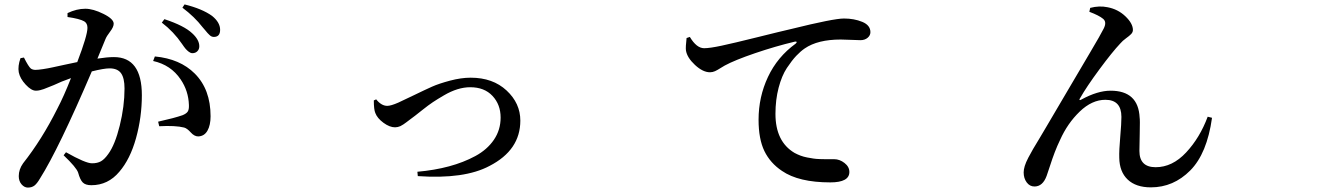

<svg xmlns="http://www.w3.org/2000/svg" viewBox="-20 -808 6040 865"><path d="M709 -706.1 720.7 -721.7Q809.6 -692.4 845.7 -658.2Q877.9 -628.9 877.9 -599.6Q877.9 -585.9 869.1 -577.1Q860.4 -568.4 846.7 -568.4Q838.9 -568.4 830.6 -574.7Q822.3 -581.1 816.4 -587.9Q810.5 -594.7 799.8 -610.4Q762.7 -665 709 -706.1ZM455.1 -631.8 418.9 -543.9Q462.9 -550.8 493.2 -550.8Q619.1 -550.8 619.1 -378.9Q619.1 -280.3 592.8 -185.5Q566.4 -90.8 517.6 -34.2Q466.8 26.4 391.6 26.4Q365.2 26.4 353 14.2Q340.8 2 332 -30.3Q324.2 -53.7 266.6 -108.4L277.3 -122.1Q365.2 -72.3 394.5 -72.3Q418.9 -72.3 435.1 -81.5Q451.2 -90.8 467.8 -114.3Q498 -155.3 519.5 -242.2Q541 -329.1 541 -409.2Q541 -456.1 525.4 -478Q509.8 -500 473.6 -500Q448.2 -500 393.6 -486.3Q244.1 -136.7 160.2 -3.9Q146.5 19.5 134.8 28.3Q123 37.1 105.5 37.1Q89.8 37.1 77.1 22.5Q64.5 7.8 64.5 -14.6Q64.5 -44.9 84 -72.3Q168.9 -179.7 238.3 -318.4Q267.6 -374 299.8 -456.1Q254.9 -440.4 222.7 -424.8Q212.9 -420.9 198.2 -415Q183.6 -409.2 177.2 -406.7Q170.9 -404.3 161.1 -401.9Q151.4 -399.4 141.6 -399.4Q121.1 -399.4 95.7 -426.8Q70.3 -454.1 64.5 -482.4Q59.6 -509.8 72.3 -545.9L87.9 -548.8Q108.4 -507.8 119.1 -499Q127.9 -493.2 139.6 -493.2Q151.4 -493.2 173.8 -496.6Q196.3 -500 216.3 -504.4Q236.3 -508.8 272.5 -516.6Q308.6 -524.4 328.1 -528.3Q374 -648.4 374 -682.6Q374 -703.1 359.4 -711.9Q338.9 -723.6 284.2 -731.4V-749Q325.2 -768.6 364.3 -768.6Q399.4 -768.6 445.8 -745.6Q492.2 -722.7 492.2 -701.2Q492.2 -686.5 476.1 -665.5Q460 -644.5 455.1 -631.8ZM669.9 -533.2 677.7 -553.7Q791 -543 857.4 -476.6Q928.7 -405.3 928.7 -284.2Q928.7 -244.1 914.6 -219.2Q900.4 -194.3 873 -193.4Q855.5 -193.4 839.4 -211.4Q823.2 -229.5 809.6 -233.4Q770.5 -243.2 697.3 -239.3L692.4 -259.8Q766.6 -276.4 802.7 -289.1Q819.3 -295.9 825.7 -305.2Q832 -314.5 831.1 -335Q829.1 -398.4 793.9 -450.2Q750 -515.6 669.9 -533.2ZM801.8 -773.4 811.5 -788.1Q890.6 -768.6 935.5 -736.3Q971.7 -707 971.7 -673.8Q971.7 -641.6 943.4 -641.6Q938.5 -641.6 933.6 -643.6Q928.7 -645.5 923.8 -650.4Q918.9 -655.3 915 -659.2Q911.1 -663.1 904.3 -671.9Q897.5 -680.7 892.6 -685.5Q856.4 -732.4 801.8 -773.4Z M1664.1 -355.5 1674.8 -360.4Q1698.2 -331.1 1724.6 -331.1Q1741.2 -331.1 1774.4 -345.7Q1792 -353.5 1843.3 -378.4Q1894.5 -403.3 1926.3 -417.5Q1958 -431.6 2007.8 -444.8Q2057.6 -458 2100.6 -458Q2200.2 -458 2262.2 -400.4Q2324.2 -342.8 2324.2 -264.6Q2324.2 -131.8 2185.5 -60.5Q2072.3 0 1862.3 -14.6L1860.4 -34.2Q1937.5 -41 2002.9 -58.6Q2068.4 -76.2 2121.6 -105Q2174.8 -133.8 2205.1 -178.2Q2235.4 -222.7 2235.4 -278.3Q2235.4 -336.9 2198.7 -376Q2162.1 -415 2098.6 -415Q2070.3 -415 2040.5 -405.8Q2010.7 -396.5 1980 -378.4Q1949.2 -360.4 1930.2 -347.7Q1911.1 -335 1882.8 -312.5Q1854.5 -290 1850.6 -287.1Q1841.8 -280.3 1829.1 -271Q1816.4 -261.7 1811 -257.3Q1805.7 -252.9 1797.4 -247.6Q1789.1 -242.2 1783.7 -239.7Q1778.3 -237.3 1772 -235.8Q1765.6 -234.4 1759.8 -234.4Q1735.4 -234.4 1707.5 -254.9Q1679.7 -275.4 1670.9 -298.8Q1664.1 -314.5 1664.1 -355.5Z M3782.2 -724.6Q3828.1 -724.6 3864.7 -709.5Q3901.4 -694.3 3901.4 -663.1Q3901.4 -648.4 3888.7 -637.7Q3876 -627 3856.4 -627Q3845.7 -627 3815.4 -628.4Q3785.2 -629.9 3767.6 -629.9Q3664.1 -629.9 3605.5 -589.8Q3586.9 -577.1 3567.4 -556.6Q3547.9 -536.1 3524.9 -501.5Q3502 -466.8 3487.8 -412.6Q3473.6 -358.4 3473.6 -294.9Q3473.6 -169.9 3559.6 -119.1Q3572.3 -112.3 3586.4 -106.9Q3600.6 -101.6 3616.2 -98.6Q3631.8 -95.7 3644 -93.8Q3656.2 -91.8 3673.3 -91.3Q3690.4 -90.8 3698.2 -90.8Q3706.1 -90.8 3721.2 -90.8Q3736.3 -90.8 3738.3 -90.8Q3762.7 -90.8 3784.7 -73.7Q3806.6 -56.6 3806.6 -33.2Q3806.6 13.7 3720.7 13.7Q3578.1 13.7 3502.9 -38.1Q3450.2 -73.2 3423.8 -127.4Q3397.5 -181.6 3397.5 -268.6Q3397.5 -371.1 3439.9 -461.4Q3482.4 -551.8 3564.5 -611.3Q3570.3 -616.2 3568.8 -619.1Q3567.4 -622.1 3559.6 -620.1Q3473.6 -599.6 3381.8 -568.4Q3290 -537.1 3245.1 -512.7Q3239.3 -509.8 3225.6 -501Q3211.9 -492.2 3201.2 -487.3Q3190.4 -482.4 3178.7 -482.4Q3146.5 -482.4 3110.8 -515.6Q3075.2 -548.8 3070.3 -581.1Q3068.4 -595.7 3073.2 -636.7L3087.9 -641.6Q3118.2 -590.8 3152.3 -590.8Q3177.7 -590.8 3230.5 -602.1Q3283.2 -613.3 3391.1 -640.1Q3499 -667 3545.9 -677.7Q3735.4 -724.6 3782.2 -724.6Z M4949.2 -723.6Q4931.6 -738.3 4887.7 -754.9L4891.6 -772.5Q4932.6 -783.2 4969.7 -775.4Q5016.6 -766.6 5050.3 -734.4Q5084 -702.1 5084 -672.9Q5084 -663.1 5076.2 -654.8Q5068.4 -646.5 5052.7 -635.3Q5037.1 -624 5027.3 -612.3Q4991.2 -574.2 4933.1 -495.6Q4875 -417 4845.7 -365.2Q4841.8 -360.4 4843.8 -357.9Q4845.7 -355.5 4851.6 -359.4Q4924.8 -399.4 4983.4 -399.4Q5108.4 -399.4 5114.3 -278.3Q5116.2 -270.5 5114.7 -205.1Q5113.3 -139.6 5113.3 -127.9Q5113.3 -54.7 5186.5 -54.7Q5261.7 -54.7 5323.7 -121.1Q5385.7 -187.5 5420.9 -282.2L5440.4 -277.3Q5418 -116.2 5342.3 -40Q5266.6 36.1 5165 36.1Q5097.7 36.1 5060.5 1Q5023.4 -34.2 5022.5 -97.7Q5021.5 -130.9 5026.9 -191.4Q5032.2 -252 5032.2 -281.2Q5032.2 -358.4 4960 -358.4Q4899.4 -358.4 4844.2 -305.2Q4789.1 -252 4755.9 -177.7Q4743.2 -151.4 4731.9 -122.1Q4720.7 -92.8 4710.4 -60.5Q4700.2 -28.3 4695.3 -15.6Q4677.7 32.2 4640.6 32.2Q4619.1 32.2 4605.5 13.7Q4591.8 -4.9 4591.8 -31.2Q4591.8 -43.9 4596.7 -60.1Q4601.6 -76.2 4612.8 -97.7Q4624 -119.1 4634.3 -136.7Q4644.5 -154.3 4663.6 -185.5Q4682.6 -216.8 4694.3 -237.3Q4722.7 -285.2 4783.7 -389.2Q4844.7 -493.2 4891.6 -572.3Q4938.5 -651.4 4952.1 -678.7Q4967.8 -709 4949.2 -723.6Z"/></svg>

Font: Bpmf Zihi Serif SemiBold
Style: SemiBold
Weight: 600
Foundry: But Ko
Version: Version 1.320